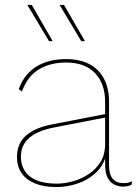

<svg xmlns="http://www.w3.org/2000/svg" viewBox="-20 -750 557 780"><path d="M407 -336Q407 -410 366 -453Q325 -496 248 -496Q185 -496 138.5 -468.5Q92 -441 69 -378L56 -388Q79 -450 128.5 -480Q178 -510 248 -510Q304 -510 343 -489.5Q382 -469 402.5 -430Q423 -391 423 -336V-78Q423 -6 482 -6Q504 -6 516 -14L515 0Q501 8 479 8Q464 8 447 1Q430 -6 418.5 -25.5Q407 -45 407 -84V-130L414 -136Q407 -87 375.5 -54.5Q344 -22 299.5 -6Q255 10 209 10Q159 10 123 -4.5Q87 -19 68 -46Q49 -73 49 -112Q49 -168 86.5 -200Q124 -232 193 -245L410 -287V-273L204 -233Q134 -220 99.5 -190.5Q65 -161 65 -114Q65 -61 102.5 -32.5Q140 -4 211 -4Q241 -4 274.5 -13Q308 -22 338.5 -41.5Q369 -61 388 -91.5Q407 -122 407 -165ZM194 -583H179L91 -730H109ZM325 -583H310L222 -730H240Z"/></svg>

Font: Work Sans Thin
Style: Regular
Weight: 250
Designer: Wei Huang
Foundry: Wei Huang
Version: Version 2.012